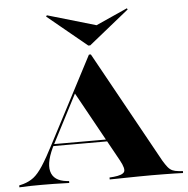

<svg xmlns="http://www.w3.org/2000/svg" viewBox="-75 -832 865 885"><g transform="rotate(-5 357.5 -389.5)"><path d="M157.3 -187.1Q115.3 -107.3 126.6 -61.7Q137.9 -16.1 200 -9.7L209.7 -8.9V0Q166.1 -1.6 139.1 -2Q112.1 -2.4 82.3 -2.4Q54 -2.4 31.9 -2Q9.7 -1.6 -21 0V-8.9L-1.6 -13.7Q25.8 -21.8 46.4 -37.5Q66.9 -53.2 89.9 -88.3Q112.9 -123.4 145.2 -186.3L351.6 -581.5H360.5L646 -65.3Q658.1 -45.2 667.3 -33.9Q676.6 -22.6 687.9 -17.3Q699.2 -12.1 716.9 -10.5L736.3 -8.9V0Q721 -0.8 698.8 -1.2Q676.6 -1.6 649.2 -2Q621.8 -2.4 591.9 -2.4H590.3Q560.5 -2.4 532.3 -2Q504 -1.6 478.6 -1.2Q453.2 -0.8 432.3 -0.4Q411.3 0 396.8 0V-8.9L416.9 -10.5Q456.5 -14.5 465.3 -28.2Q474.2 -41.9 451.6 -83.1L270.2 -411.3L286.3 -436.3ZM147.6 -175.8 152.4 -184.7H444.4L450 -175.8ZM544.4 -779 547.6 -773.4 361.3 -623.4H352.4L170.2 -773.4L174.2 -779L430.6 -704L345.2 -689.5Z"/></g></svg>

Font: Playfair 144pt SemiExpanded Black
Style: Regular
Weight: 900
Width: 6
Designer: Claus Eggers Sørensen
Foundry: Claus Eggers Sørensen
Version: Version 2.203